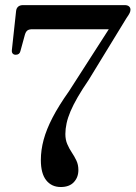

<svg xmlns="http://www.w3.org/2000/svg" viewBox="-20 -720 531 752"><path d="M413.5 -617 428 -605.5H107Q94 -605.5 87.5 -600.8Q81 -596 77.5 -584L60 -520Q58.5 -513 53.8 -509.2Q49 -505.5 41.5 -505.5Q34 -505.5 29.8 -510.2Q25.5 -515 26.5 -524L43 -676.5Q44 -687.5 51 -693.8Q58 -700 70.5 -700H468Q479.5 -700 485.2 -695Q491 -690 491 -682Q491 -676 487.8 -669Q484.5 -662 475 -648.5L327 -406.5Q302 -370 284.5 -339.8Q267 -309.5 256.2 -284.2Q245.5 -259 240.8 -237Q236 -215 236 -195Q236 -173 243.5 -155.5Q251 -138 261.2 -122.8Q271.5 -107.5 279.2 -91.2Q287 -75 287 -54Q287 -25.5 269.2 -6.5Q251.5 12.5 218 12.5Q182 12.5 161 -14Q140 -40.5 140 -93Q140 -132.5 151 -173Q162 -213.5 186 -259.8Q210 -306 250 -362.5Z"/></svg>

Font: Fraunces 60pt
Style: Regular
Weight: 400
Version: Version 1.000;[b76b70a41]